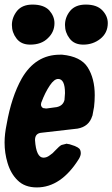

<svg xmlns="http://www.w3.org/2000/svg" viewBox="-32 -812 491 839"><path d="M332 -617Q292 -617 272 -644Q252 -670 252 -703Q252 -737 275 -765Q298 -792 343 -792Q391 -792 415 -767Q439 -742 439 -711Q439 -668 406 -642Q374 -617 332 -617ZM100 -617Q60 -617 40 -644Q20 -670 20 -703Q20 -736 43 -765Q66 -792 110 -792Q159 -792 183 -767Q206 -741 206 -711Q206 -672 177 -645Q149 -617 100 -617ZM129 7Q76 7 45 -24Q15 -53 1 -100Q-12 -143 -12 -189Q-12 -226 -3 -269Q18 -389 63 -469Q123 -573 230 -573H240Q321 -565 351 -518Q382 -469 382 -396Q382 -371 379 -345L372 -307Q372 -306 371 -305Q357 -259 307 -250L150 -232Q121 -230 121 -200Q126 -123 158 -123Q172 -123 185 -133Q199 -142 209 -154Q228 -174 236 -178Q237 -179 239 -179L255 -183Q257 -184 261 -184L262 -183H265L269 -182H271L295 -174Q296 -174 297 -173Q309 -168 315 -162Q321 -155 321 -142Q321 -132 313 -118Q235 7 129 7ZM172 -338 216 -344Q244 -350 250 -376V-378L252 -405Q252 -467 222 -467Q205 -467 186 -439Q165 -408 149 -365Q148 -364 148 -361L147 -357Q147 -350 149 -347L150 -346Q152 -341 159 -339H164Q165 -338 167 -338H169H172Z"/></svg>

Font: Bangerz
Style: Bold
Weight: 700
Designer: vernon adams
Foundry: Vernon Adams
Version: Version 2.10;February 7, 2025;FontCreator 13.0.0.2683 64-bit